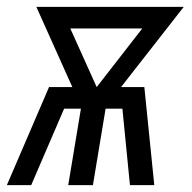

<svg xmlns="http://www.w3.org/2000/svg" viewBox="-41 -540 561 560"><path d="M-21 0 102 -286H170L65 -520H495L312 -286H380L409 0H338L316 -223H267L230 0H158L195 -223H146L50 0ZM241 -286 374 -457H164Z"/></svg>

Font: Iosevka Fixed
Style: Italic
Weight: 400
Italic angle: -9°
Monospace: yes
Designer: Belleve Invis
Foundry: Belleve Invis
Version: Version 33.2.4